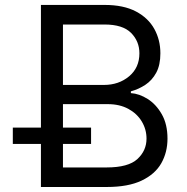

<svg xmlns="http://www.w3.org/2000/svg" viewBox="-20 -747 746 767"><path d="M406.2 0H143.5V-171.9H31.2V-237.2H143.5V-727.3H397.7Q473.7 -727.3 523.1 -701.2Q572.4 -675.1 596.6 -631.2Q620.7 -587.4 620.7 -534.1Q620.7 -487.2 604.2 -456.7Q587.7 -426.1 560.9 -408.4Q534.1 -390.6 502.8 -382.1V-375Q536.2 -372.9 570 -351.6Q603.7 -330.3 626.4 -290.5Q649.1 -250.7 649.1 -193.2Q649.1 -138.5 624.3 -94.8Q599.4 -51.1 545.8 -25.6Q492.2 0 406.2 0ZM394.9 -407.7Q454.5 -407.7 495.7 -442.1Q536.9 -476.6 536.9 -534.1Q536.9 -582 503.6 -615.6Q470.2 -649.1 397.7 -649.1H231.5V-407.7ZM406.2 -78.1Q492.5 -78.1 528.9 -111.7Q565.3 -145.2 565.3 -193.2Q565.3 -230.1 546.5 -261.5Q527.7 -293 492.9 -312Q458.1 -331 410.5 -331H231.5V-237.2H343.8V-171.9H231.5V-78.1Z"/></svg>

Font: Linik Sans
Style: Regular
Weight: 400
Designer: Rasmus Andersson (font), Marc Monis (original base), Kil Hyung-jin (Pretendard portions), Cristiano Sobral (main changes
Foundry: rsms
Version: Version 3.018;May 31, 2022;FontCreator 14.0.0.2814 64-bit; t